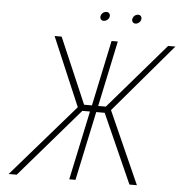

<svg xmlns="http://www.w3.org/2000/svg" viewBox="-57 -895 902 950"><g transform="rotate(5 394.0 -420.5)"><path d="M433 -841Q424 -841 416 -834.5Q408 -828 406 -818Q404 -809 409 -802.5Q414 -796 423 -796Q433 -796 441 -802.5Q449 -809 451 -818Q453 -828 448 -834.5Q443 -841 433 -841ZM591 -841Q582 -841 574 -834.5Q566 -828 564 -818Q562 -809 567 -802.5Q572 -796 581 -796Q590 -796 598 -802.5Q606 -809 608 -818Q610 -828 605 -834.5Q600 -841 591 -841ZM621 0H658L498 -359L788 -700H752L471 -374H433L502 -700H471L402 -374H363L223 -700H188L333 -359L21 0H61L357 -343H395L322 0H353L426 -343H468Z"/></g></svg>

Font: Advent Pro ExtraLight
Style: Italic
Weight: 250
Italic angle: -12°
Version: Version 3.000